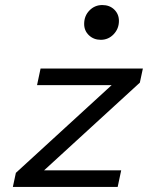

<svg xmlns="http://www.w3.org/2000/svg" viewBox="-20 -742 620 762"><path d="M31 0 43 -56 423 -404H127L141 -470H547L535 -414L155 -66H461L447 0ZM380 -584Q352 -584 333 -602Q314 -620 314 -647Q314 -679 335 -700.5Q356 -722 386 -722Q415 -722 433.5 -704Q452 -686 452 -659Q452 -628 431 -606Q410 -584 380 -584Z"/></svg>

Font: Sometype Mono
Style: Italic
Weight: 400
Italic angle: -12°
Monospace: yes
Designer: Ryoichi Tsunekawa
Foundry: Dharma Type
Version: Version 1.000; ttfautohint (v1.8.3)